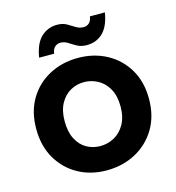

<svg xmlns="http://www.w3.org/2000/svg" viewBox="-111 -838 859 939"><g transform="rotate(-15 318.5 -368.5)"><path d="M315 7Q235 7 171.5 -28Q108 -63 70.5 -127Q33 -191 33 -278Q33 -365 71 -428.5Q109 -492 174 -526.5Q239 -561 319 -561Q399 -561 463.5 -526.5Q528 -492 566 -428.5Q604 -365 604 -278Q604 -191 565.5 -127Q527 -63 461.5 -28Q396 7 315 7ZM315 -116Q352 -116 385 -133.5Q418 -151 439 -187.5Q460 -224 460 -278Q460 -332 439.5 -368Q419 -404 386.5 -421.5Q354 -439 317 -439Q280 -439 248.5 -421.5Q217 -404 197 -368Q177 -332 177 -278Q177 -224 196 -187.5Q215 -151 246.5 -133.5Q278 -116 315 -116ZM379 -610Q351 -610 331 -621Q311 -632 293.5 -643.5Q276 -655 256 -655Q240 -655 228 -644.5Q216 -634 213 -611H137Q148 -680 181.5 -712Q215 -744 263 -744Q291 -744 311 -732.5Q331 -721 348.5 -710Q366 -699 386 -699Q403 -699 414.5 -709.5Q426 -720 429 -742H505Q494 -674 461 -642Q428 -610 379 -610Z"/></g></svg>

Font: Parkinsans SemiBold
Style: Regular
Weight: 600
Designer: Red Stone, Indian Type Foundry
Foundry: Indian Type Foundry
Version: Version 1.000